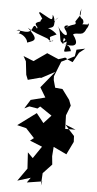

<svg xmlns="http://www.w3.org/2000/svg" viewBox="-128 -1242 693 1372"><g transform="rotate(5 219.0 -556.0)"><path d="M338 -825 314 -840 266 -824 183 -860 90 -795 16 -825 36 -789 47 -693 61 -658 147 -681 155 -680 252 -732 155 -613 197 -543 94 -517 54 -453 89 -470 148 -460 166 -476 252 -418 199 -360 146 -427 14 -329 80 -313 141 -247 115 -227 204 -191 145 -104 107 -142 114 -26 49 66 143 37 118 73 227 56 220 87 225 -3 288 -70 282 -130 287 -197 382 -152 427 -245 425 -287C402 -312 379 -337 357 -363L432 -333L358 -332L355 -429L383 -501L368 -541L314 -614L261 -619L246 -673L245 -700L288 -808L381 -855L389 -903L451 -916L409 -883L369 -812ZM363 -1103C379 -1070 349 -1093 290 -1047C277 -1084 359 -1070 289 -1049C337 -992 299 -972 241 -1060C282 -1002 245 -911 315 -955C305 -874 278 -875 350 -889C330 -964 273 -901 292 -979C327 -959 271 -954 284 -939C391 -910 402 -947 355 -1009C382 -1034 433 -989 452 -1076C384 -1076 438 -1010 420 -1023C487 -1095 451 -1108 454 -1089C377 -1089 438 -1077 416 -1121C373 -1149 397 -1179 399 -1199L396 -1153ZM126 -1103C87 -1061 156 -1041 168 -1095C95 -1075 61 -1074 97 -1039C95 -1006 85 -1070 66 -1037C44 -969 -18 -1016 -51 -1000C-14 -1029 -19 -978 -43 -982C-15 -991 32 -954 33 -923C90 -942 114 -950 29 -1029C86 -993 98 -994 190 -959C175 -977 207 -965 161 -980C214 -914 241 -977 192 -941C205 -986 163 -965 238 -999C210 -1030 163 -1045 163 -1038C252 -1047 185 -1086 241 -1121C188 -1071 233 -1091 198 -1137C202 -1084 191 -1103 104 -1149L100 -1141Z"/></g></svg>

Font: Hussar Lance
Style: ExBd
Weight: 700
Foundry: Cannot Into Space Fonts, PlusOne Fonts
Version: Version 2.270